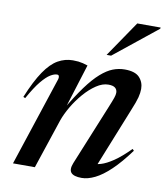

<svg xmlns="http://www.w3.org/2000/svg" viewBox="-82 -786 747 865"><g transform="rotate(10 291.5 -353.5)"><path d="M37 -299 28 -303Q59.5 -379.5 89.5 -423.5Q119.5 -467.5 151.5 -485.8Q183.5 -504 219.5 -504Q233.5 -504 244.5 -502.8Q255.5 -501.5 265.8 -499Q276 -496.5 288 -492.5L220.5 -276.5L214.5 -277Q254 -344.5 286.5 -388.8Q319 -433 347.8 -458.2Q376.5 -483.5 403 -493.8Q429.5 -504 457 -504Q504.5 -504 524.5 -482.5Q544.5 -461 544.5 -430Q544.5 -412.5 539 -391Q533.5 -369.5 516 -327.5L401.5 -42L384 -62Q401.5 -59.5 425.2 -66.5Q449 -73.5 481 -95Q513 -116.5 553.5 -157.5L560.5 -150.5Q518 -92.5 480.5 -56.8Q443 -21 410.2 -5Q377.5 11 349.5 11Q313.5 11 301.2 -3.2Q289 -17.5 301.5 -48.5L414.5 -325Q427.5 -356.5 432.2 -370.5Q437 -384.5 437 -393.5Q437 -408 427.2 -416Q417.5 -424 396 -424Q369.5 -424 341 -405Q312.5 -386 286.5 -356Q260.5 -326 240.5 -292Q220.5 -258 210 -228L134 0H34L169 -409.5Q171 -417 169.2 -422.8Q167.5 -428.5 160 -428.5Q147.5 -428.5 130 -418Q112.5 -407.5 89.5 -379.8Q66.5 -352 37 -299ZM364.5 -554.5 476 -718H583L582 -712.5L385 -554.5Z"/></g></svg>

Font: Newsreader 60pt Medium
Style: Italic
Weight: 500
Italic angle: -17°
Designer: Hugues Gentile
Foundry: Production Type
Version: Version 1.003